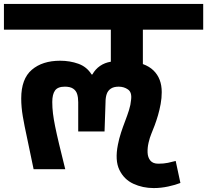

<svg xmlns="http://www.w3.org/2000/svg" viewBox="-56 -861 1054 977"><path d="M726 96Q670 96 622.5 74Q575 52 551.5 3.5Q528 -45 544 -125Q550 -156 560 -186.5Q570 -217 581 -245.5Q592 -274 600.5 -301Q609 -328 611 -353Q616 -391 595.5 -405.5Q575 -420 548 -420Q523 -420 508 -410Q493 -400 487 -382.5Q481 -365 481 -341L476 -192H342V-341Q342 -365 336.5 -382.5Q331 -400 316 -410Q301 -420 274 -420Q238 -420 224 -400.5Q210 -381 210 -342Q210 -313 213.5 -284Q217 -255 224.5 -218Q232 -181 244.5 -128.5Q257 -76 276 0H115Q96 -94 82 -158Q68 -222 60 -269Q52 -316 52 -360Q52 -460 106 -506Q160 -552 250 -552Q300 -552 343 -536.5Q386 -521 410 -482H414Q429 -509 453 -525.5Q477 -542 508 -547V-710H-36V-841H978V-710H671V-535Q704 -523 725 -502.5Q746 -482 756.5 -454.5Q767 -427 767 -392Q767 -362 761.5 -332Q756 -302 748 -274.5Q740 -247 731 -223Q722 -199 714 -180Q706 -161 700 -135Q694 -109 695 -84.5Q696 -60 709 -44Q722 -28 750 -28Q777 -28 798.5 -32.5Q820 -37 838 -42L862 70Q837 80 800 88Q763 96 726 96Z"/></svg>

Font: Matangi Black
Style: Regular
Weight: 900
Designer: Prashant Pant
Foundry: The Graphic Ant
Version: Version 3.002